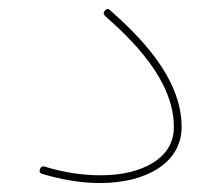

<svg xmlns="http://www.w3.org/2000/svg" viewBox="-20 -406 506 433"><path d="M70.3 -24.9C69.8 -23.4 69.3 -22 69.3 -20.5C69.3 -17.1 71.3 -15.1 75.7 -13.7C121.6 0 165 6.8 206.1 6.8C308.6 6.8 389.6 -38.1 389.6 -119.6C389.6 -233.9 289.1 -328.6 228.5 -382.8C226.6 -384.8 224.6 -385.7 222.7 -385.7C220.2 -385.7 218.3 -384.3 216.3 -381.8C214.8 -379.9 213.9 -377.9 213.9 -376C213.9 -374 214.8 -372.1 216.8 -370.1C274.9 -318.4 372.1 -227.5 372.1 -119.6C372.1 -85.9 356.9 -59.6 326.7 -40C295.9 -20.5 255.9 -10.7 206.1 -10.7C167.5 -10.7 125 -16.6 80.6 -30.3C79.6 -30.8 78.6 -30.8 77.6 -30.8C74.2 -30.8 71.8 -28.8 70.3 -24.9Z"/></svg>

Font: Mikhak Thin
Style: Regular
Weight: 100
Designer: Amin Abedi
Version: Version 3.2